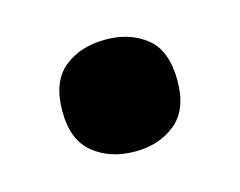

<svg xmlns="http://www.w3.org/2000/svg" viewBox="-42 -220 363 290"><g transform="rotate(-15 139.0 -75.5)"><path d="M49 -75Q49 -121 74.5 -142Q100 -163 140 -163Q178 -163 203.5 -142.5Q229 -122 229 -75Q229 -30 203.5 -9Q178 12 140 12Q101 12 75 -9Q49 -30 49 -75Z"/></g></svg>

Font: Noto Sans SemiCondensed ExtraBold
Style: Regular
Weight: 800
Width: 4
Designer: Monotype Design Team
Foundry: Monotype Imaging Inc.
Version: Version 2.013; ttfautohint (v1.8.4.7-5d5b)